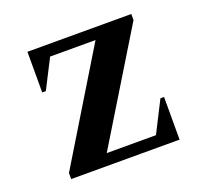

<svg xmlns="http://www.w3.org/2000/svg" viewBox="-102 -680 852 799"><g transform="rotate(-20 324.0 -280.0)"><path d="M84 0V-27L377 -509H176L110 -380H94V-560H554V-533L260 -51H478L548 -189H564V0Z"/></g></svg>

Font: Spectral SC
Style: Bold
Weight: 700
Designer: Jean-Baptiste Levee
Foundry: Production Type
Version: Version 2.001